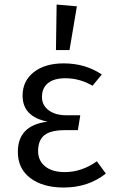

<svg xmlns="http://www.w3.org/2000/svg" viewBox="-20 -819 506 851"><path d="M231 -798.8 320.8 -791 288.1 -597.2H228ZM262.2 -538.1Q358.4 -538.1 431.2 -488.8L390.1 -439Q333 -472.2 270 -472.2Q219.7 -472.2 192.9 -450.7Q166 -429.2 166 -389.2Q166 -352.5 195.6 -330.3Q225.1 -308.1 274.9 -308.1H335.9L325.2 -242.2H269Q205.1 -242.2 177 -220Q148.9 -197.8 148.9 -148.9Q148.9 -106.9 180.2 -81.5Q211.4 -56.2 267.1 -56.2Q341.8 -56.2 409.2 -104L449.2 -49.8Q371.1 12.2 262.2 12.2Q170.4 12.2 114.7 -29.5Q59.1 -71.3 59.1 -146Q59.1 -263.7 190.9 -279.8Q80.1 -301.8 80.1 -395Q80.1 -460.4 129.9 -499.3Q179.7 -538.1 262.2 -538.1Z"/></svg>

Font: Fira Sans Book
Style: Regular
Weight: 350
Designer: Carrois Corporate & Edenspiekermann AG
Foundry: Carrois Corporate GbR & Edenspiekermann AG
Version: Version 4.203;PS 004.203;hotconv 1.0.88;makeotf.lib2.5.64775